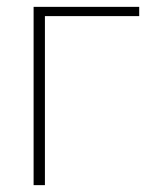

<svg xmlns="http://www.w3.org/2000/svg" viewBox="-20 -540 474 560"><path d="M78 0V-520H386V-493H111V0Z"/></svg>

Font: Murecho ExtraLight
Style: Regular
Weight: 200
Designer: Neil Summerour
Foundry: Positype
Version: Version 1.010; ttfautohint (v1.8.3)